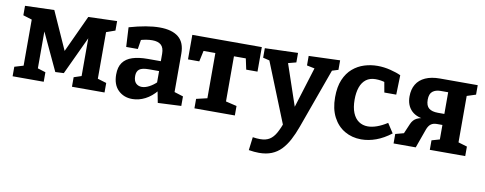

<svg xmlns="http://www.w3.org/2000/svg" viewBox="-65 -864 3598 1424"><g transform="rotate(10 1733.5 -152.0)"><path d="M183.3 -411H203.3V-67.7L190.7 -94.3L263.3 -71.7V0H29V-71.7L111.3 -96.3L95.7 -67.7V-467.7L117.3 -432L29 -459.3V-530.7L248.3 -537.7L406 -186H345.7L505.3 -530.7L721.3 -537.7V-466.3L632 -434.7L654.7 -470.3V-69L639.7 -96.3L721.3 -71.7V0H476V-71.7L548.3 -95.7L532.7 -74.3V-421H554.3L399 -89L335.3 -86Z M1232.2 -71.2 1212.8 -99.4 1299.2 -72.4V-0.6L1123.6 7.6L1105.2 -87.6L1114.8 -84.6Q1075.4 -36.4 1028 -12.2Q980.6 12 931.2 12Q867.2 12 825.1 -29.2Q783 -70.4 783 -146.8Q783 -203.6 807.6 -237.1Q832.2 -270.6 879 -285.8Q925.8 -301 993.2 -301H1101.6L1092.2 -290.4V-356.4Q1092.2 -402.8 1069.6 -422.9Q1047 -443 1003.8 -443Q982.8 -443 958.7 -439.2Q934.6 -435.4 907 -426.8L921.4 -442.4L908.4 -360.6H820.8L812.8 -507.2Q880.6 -526.6 937.3 -536.3Q994 -546 1041.2 -546Q1134.4 -546 1183.3 -506.2Q1232.2 -466.4 1232.2 -382ZM923.6 -160.6Q923.6 -123.6 941.2 -106.1Q958.8 -88.6 985.6 -88.6Q1011.2 -88.6 1041.1 -104.3Q1071 -120 1098.2 -146.8L1092.2 -123V-237L1102 -226.6H1016Q964 -226.6 943.8 -210.6Q923.6 -194.6 923.6 -160.6Z M1398.3 0V-71.3L1507.3 -96.7L1480 -61.3V-452.7L1510.7 -431H1368.7L1396.7 -458L1373.3 -349.3H1288.3V-534H1811.7V-349.3H1726.7L1704.7 -452.7L1730.3 -431H1591L1620 -452.7V-61.3L1595.7 -96.7L1702.7 -71.3V0Z M1849.3 235 1861.7 135.7Q1877.7 138 1891.5 139.2Q1905.3 140.3 1917 140.3Q1960.7 140.3 1988.3 122.8Q2016 105.3 2036.3 68.7Q2056.7 32 2077.3 -26L2072 21L1880 -456.3L1893 -444.3L1835 -458.3V-530L2083.7 -538.3V-466.7L2013.7 -448.3L2020.7 -460.3L2147.7 -85.7L2114.3 -93L2227.3 -457.7L2234.3 -444L2165.3 -458.3V-530L2400.7 -538.3V-466.7L2337.7 -447L2356.7 -459L2191.7 -1.7Q2171 55.7 2147 100.7Q2123 145.7 2092.7 177.3Q2062.3 209 2021.5 225.5Q1980.7 242 1926.7 242Q1892.3 242 1849.3 235Z M2655 12Q2586 12 2530.5 -20.3Q2475 -52.7 2443.2 -114Q2411.3 -175.3 2411.3 -262.3Q2411.3 -341.3 2434.3 -395.3Q2457.3 -449.3 2496.2 -482.7Q2535 -516 2583.2 -531Q2631.3 -546 2682 -546Q2730.3 -546 2779.2 -533.8Q2828 -521.7 2859 -506.7L2854.7 -360H2765L2750.3 -442L2761.3 -433.7Q2746 -440 2724.7 -443.2Q2703.3 -446.3 2684.7 -446.3Q2641.7 -446.3 2613.2 -424.7Q2584.7 -403 2570.8 -363.5Q2557 -324 2557 -270.3Q2557 -211.7 2573.2 -171.7Q2589.3 -131.7 2618.8 -111.5Q2648.3 -91.3 2687 -91.3Q2718.3 -91.3 2755 -104.3Q2791.7 -117.3 2832.3 -143.3L2878.7 -72Q2823 -29 2766.8 -8.5Q2710.7 12 2655 12Z M2898 0V-71.3L2975.7 -92.3L2953.7 -72L2992.7 -163Q3007 -196.3 3035.3 -210Q3063.7 -223.7 3104.3 -225L3119.7 -215Q3037 -216.7 2995.5 -256.3Q2954 -296 2954 -364.3Q2954 -418 2976.7 -455.8Q2999.3 -493.7 3044 -513.8Q3088.7 -534 3154 -534H3437.7V-462.7L3357 -436.7L3371 -449V-77L3359.3 -95L3437.7 -71.7V0H3171V-71.7L3242.7 -92.3L3231 -75.7V-210L3242.3 -198H3189.7Q3162 -198 3144.7 -185.3Q3127.3 -172.7 3116.3 -143L3065 0ZM3231 -267V-456L3243.3 -444.3H3173.7Q3137 -444.3 3114 -426.2Q3091 -408 3091 -363.7Q3091 -318.7 3114.2 -299.8Q3137.3 -281 3182.7 -281H3242.3Z"/></g></svg>

Font: Bitter Thin
Style: Regular
Weight: 100
Designer: Sol Matas, and Bitter project Authors
Foundry: Sol Matas
Version: Version 2.002